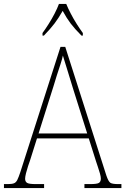

<svg xmlns="http://www.w3.org/2000/svg" viewBox="-23 -951 634 971"><path d="M-3 0V-20H16Q37 -20 47.5 -24Q58 -28 64.5 -41Q71 -54 80 -81L283 -714H307L515 -63Q525 -34 534.5 -27Q544 -20 575 -20H591V0H404V-20H433Q469 -20 478 -26.5Q487 -33 487 -48Q487 -57 482.5 -73.5Q478 -90 472 -107Q466 -124 463 -134L426 -251H164L129 -140Q125 -129 119 -111Q113 -93 108.5 -75Q104 -57 104 -47Q104 -33 113.5 -26.5Q123 -20 158 -20H200V0ZM172 -276H418L347 -501Q333 -547 318.5 -594Q304 -641 295 -670Q292 -654 283 -626.5Q274 -599 264 -568.5Q254 -538 247 -513ZM192 -784Q206 -803 222.5 -829Q239 -855 253 -882Q267 -909 275 -931H312Q321 -909 335 -882Q349 -855 365.5 -829Q382 -803 396 -784V-771H389Q355 -805 334.5 -832Q314 -859 294 -896Q273 -859 252.5 -832Q232 -805 199 -771H192Z"/></svg>

Font: Noto Serif Tamil SemiCondensed Thin
Style: Italic
Weight: 100
Width: 4
Italic angle: -12°
Designer: Indian Type Foundry, Tom Grace, and the Monotype Design Team
Foundry: Monotype Imaging Inc.
Version: Version 2.003; ttfautohint (v1.8.4.7-5d5b)